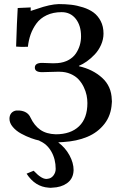

<svg xmlns="http://www.w3.org/2000/svg" viewBox="-20 -679 594 931"><path d="M108.9 163.1 143.1 148.9Q156.2 162.1 163.1 168.2Q169.9 174.3 179.7 180.4Q189.5 186.5 198.2 188Q205.1 189.5 210.9 188Q228 186.5 239 172.1Q250 157.7 250 140.1Q250 92.8 228.8 55.7Q207.5 18.6 170.9 3.9L171.9 2.9Q152.8 -1 129.6 -9.5Q106.4 -18.1 82.3 -31.2Q58.1 -44.4 42 -63.5Q25.9 -82.5 25.9 -103Q25.9 -119.1 34.2 -129.6Q42.5 -140.1 58.1 -143.1H74.2Q114.3 -139.6 127.9 -108.9Q146.5 -69.8 175.5 -49.6Q204.6 -29.3 250 -27.8Q322.8 -27.8 363.3 -66.7Q403.8 -105.5 403.8 -179.2Q403.8 -197.8 399.9 -217Q396 -236.3 386 -257.1Q376 -277.8 361.1 -293.9Q346.2 -310.1 322 -320.6Q297.9 -331.1 268.1 -331.1H257.8Q243.7 -331.1 220.2 -330.1Q196.8 -329.1 184.1 -329.1Q148.9 -329.1 148.9 -351.1Q148.9 -374 184.1 -374Q201.7 -374 237.8 -372.1Q252.9 -372.1 259.8 -373Q290 -375.5 312.7 -388.2Q335.4 -400.9 348.1 -419.9Q360.8 -439 366.9 -459.7Q373 -480.5 373 -502.9Q373 -555.2 347.4 -587.6Q321.8 -620.1 278.8 -620.1Q237.8 -620.1 206.3 -605.2Q174.8 -590.3 156.5 -564.9Q138.2 -539.6 128.4 -511.7Q118.7 -483.9 115.2 -452.1Q82 -450.7 58.1 -453.1Q62 -577.1 65.9 -640.1Q72.8 -640.6 85.9 -641.1Q99.1 -641.6 109.6 -642.1Q120.1 -642.6 128.9 -643.1V-626Q145 -631.3 160.2 -636.2Q222.7 -658.2 265.1 -659.2Q296.9 -659.2 325 -656Q353 -652.8 382.8 -643.3Q412.6 -633.8 433.6 -618.4Q454.6 -603 468.3 -576.9Q481.9 -550.8 481.9 -516.1Q481.9 -488.3 470 -461.4Q458 -434.6 439.2 -414.8Q420.4 -395 400.6 -381.1Q380.9 -367.2 362.8 -359.9V-357.9Q429.7 -342.8 475.1 -301.8Q520.5 -260.7 522 -195.8Q523.4 -187 522 -178.2Q519 -120.1 486.6 -78.4Q454.1 -36.6 403.1 -15.4Q352.1 5.9 286.1 9.8Q274.4 11.2 262.2 11.2Q296.9 37.1 316.9 74Q336.9 110.8 336.9 146Q336.9 147.9 336.4 151.6Q335.9 155.3 335.9 157.2Q331.5 190.9 303.7 210.2Q275.9 229.5 233.9 231Q225.6 232.4 215.8 231Q149.9 226.6 108.9 163.1Z"/></svg>

Font: Common Serif SemiBold
Style: Regular
Weight: 600
Designer: Philipp H. Poll, Khaled Hosny
Foundry: Stefan Peev, Context Ltd.
Version: Version 1.026